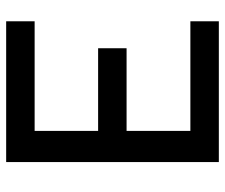

<svg xmlns="http://www.w3.org/2000/svg" viewBox="-74 -660 733 626"><g transform="rotate(-90 293.0 -346.5)"><path d="M78.1 0H537.1V-92.8H179.7V-300.8H449.2V-393.6H179.7V-600.6H537.1V-693.4H78.1Z"/></g></svg>

Font: CaskaydiaCove Nerd Font
Style: Regular
Weight: 400
Designer: Aaron Bell
Foundry: Saja Typeworks
Version: Version 2111.1;Nerd Fonts 2.3.3